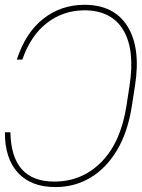

<svg xmlns="http://www.w3.org/2000/svg" viewBox="-25 -757 581 787"><path d="M-4.9 -214.8H17.6Q21.5 -12.7 197.3 -12.7Q311 -12.7 390.4 -92.8Q469.7 -172.9 493.2 -322.3L505.9 -405.3Q528.8 -552.7 480.5 -633.5Q432.1 -714.4 321.3 -714.8Q234.4 -714.4 167.7 -663.1Q101.1 -611.8 66.4 -512.7H43.9Q79.6 -623 152.6 -680.2Q225.6 -737.3 321.3 -737.3Q442.9 -737.3 497.8 -648.7Q552.7 -560.1 528.3 -405.3L515.6 -323.2Q499 -215.8 454.8 -141.6Q410.6 -67.4 345.9 -28.8Q281.2 9.8 202.1 9.8Q102.1 9.8 48.3 -49.1Q-5.4 -107.9 -4.9 -214.8Z"/></svg>

Font: Inter Display Thin
Style: Italic
Weight: 100
Italic angle: -9.39999°
Designer: Rasmus Andersson
Foundry: rsms
Version: Version 4.000;git-a52131595